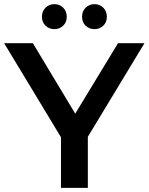

<svg xmlns="http://www.w3.org/2000/svg" viewBox="-29 -909 719 929"><path d="M266 0V-245L-9 -700H130L335 -359L542 -700H670L396 -247V0ZM428 -768Q403 -768 385.5 -784.5Q368 -801 368 -828Q368 -855 385.5 -872Q403 -889 428 -889Q453 -889 470.5 -872Q488 -855 488 -828Q488 -801 470.5 -784.5Q453 -768 428 -768ZM234 -768Q209 -768 191.5 -784.5Q174 -801 174 -828Q174 -855 191.5 -872Q209 -889 234 -889Q259 -889 276.5 -872Q294 -855 294 -828Q294 -801 276.5 -784.5Q259 -768 234 -768Z"/></svg>

Font: Montserrat Thin SemiBold
Style: Regular
Weight: 600
Version: Version 9.000